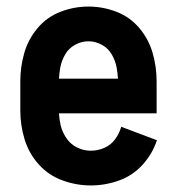

<svg xmlns="http://www.w3.org/2000/svg" viewBox="-20 -558 540 586"><path d="M257 8Q213 8 170.5 -7.5Q128 -23 98 -56.5Q68 -90 55 -133Q42 -176 42 -220V-310Q42 -354 54 -396Q66 -438 94.5 -472Q123 -506 164.5 -522Q206 -538 250 -538Q294 -538 335.5 -522Q377 -506 405.5 -472Q434 -438 446 -396Q458 -354 458 -310V-212H160Q161 -194 165 -176Q170 -155 182.5 -136.5Q195 -118 215 -108Q235 -98 257 -98Q278 -98 298 -106.5Q318 -115 331 -132.5Q344 -150 350 -171L459 -130Q445 -88 415 -55Q385 -22 343 -7Q301 8 257 8ZM160 -318H340Q339 -335 336 -352Q332 -373 321 -392Q310 -411 290.5 -421.5Q271 -432 250 -432Q229 -432 209.5 -421.5Q190 -411 179 -392Q168 -373 164 -352Q161 -335 160 -318Z"/></svg>

Font: Iosevka SS01
Style: Bold
Weight: 700
Monospace: yes
Designer: Belleve Invis
Foundry: Belleve Invis
Version: 2.3.3; ttfautohint (v1.8.3)